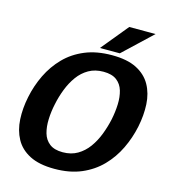

<svg xmlns="http://www.w3.org/2000/svg" viewBox="-124 -948 930 1056"><g transform="rotate(15 341.0 -420.0)"><path d="M283.7 10Q196.7 10 142.5 -18Q88.3 -46 62 -94.5Q35.7 -143 32.3 -205Q29 -267 43 -334Q57 -402 86.8 -463.5Q116.7 -525 163.5 -573Q210.3 -621 276.5 -648.5Q342.7 -676 429.7 -676Q516.7 -676 570.5 -648.5Q624.3 -621 651 -573Q677.7 -525 681 -463.5Q684.3 -402 670.3 -334Q656.3 -267 626.5 -205Q596.7 -143 549.5 -94.5Q502.3 -46 436.5 -18Q370.7 10 283.7 10ZM304.3 -90Q352.3 -90 388.2 -111Q424 -132 449.7 -167.3Q475.3 -202.7 492 -246.2Q508.7 -289.7 518.3 -334Q527.7 -379 529.3 -422Q531 -465 520.7 -500Q510.3 -535 483.2 -555.5Q456 -576 408 -576Q360 -576 324.2 -555.5Q288.3 -535 263 -500Q237.7 -465 221 -422Q204.3 -379 195 -334Q185.3 -289.7 183.7 -246.2Q182 -202.7 192 -167.3Q202 -132 229.2 -111Q256.3 -90 304.3 -90ZM630.3 -850.3 467.7 -697H354.3L480.3 -850.3Z"/></g></svg>

Font: Epunda Sans Light
Style: Italic
Weight: 300
Italic angle: -12.0243°
Designer: Simon Atzbach
Foundry: typofactur
Version: Version 2.204